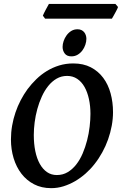

<svg xmlns="http://www.w3.org/2000/svg" viewBox="-20 -958 630 993"><path d="M447.8 -369.1Q447.8 -410.2 439.9 -446Q432.1 -481.9 417 -508.5Q401.9 -535.2 379.2 -550.3Q356.4 -565.4 327.1 -565.4Q297.4 -565.4 272.9 -551.3Q248.5 -537.1 229.5 -513.4Q210.4 -489.7 196.3 -458.7Q182.1 -427.7 172.9 -393.8Q163.6 -359.9 159.2 -325.2Q154.8 -290.5 154.8 -259.8Q154.8 -214.4 162.6 -176.3Q170.4 -138.2 185.8 -110.6Q201.2 -83 223.1 -67.9Q245.1 -52.7 273.9 -52.7Q305.2 -52.7 330.1 -67.6Q355 -82.5 374.3 -107.2Q393.6 -131.8 407.5 -164.3Q421.4 -196.8 430.4 -231.9Q439.5 -267.1 443.6 -302.7Q447.8 -338.4 447.8 -369.1ZM564.5 -377.9Q564.5 -343.3 557.9 -307.6Q551.3 -272 539.1 -237.3Q526.9 -202.6 509 -170.2Q491.2 -137.7 469.2 -109.9Q448.7 -83.5 423.1 -60.8Q397.5 -38.1 368.7 -21.2Q339.8 -4.4 308.6 5.4Q277.3 15.1 244.6 15.1Q194.8 15.1 156.2 -4.9Q117.7 -24.9 91.1 -59.3Q64.5 -93.8 50.5 -139.6Q36.6 -185.5 36.6 -236.8Q36.6 -272.9 42.7 -308.1Q48.8 -343.3 60.1 -376.5Q71.3 -409.7 87.2 -439.9Q103 -470.2 122.6 -497.1Q143.1 -524.4 168 -548.6Q192.9 -572.8 222.4 -590.8Q252 -608.9 286.1 -619.4Q320.3 -629.9 358.9 -629.9Q411.1 -629.9 449.7 -609.9Q488.3 -589.8 513.9 -555.4Q539.6 -521 552 -475.1Q564.5 -429.2 564.5 -377.9ZM426.8 -757.3Q426.8 -742.7 421.4 -726.6Q416 -710.4 406 -697Q396 -683.6 381.6 -675Q367.2 -666.5 349.1 -666.5Q325.7 -666.5 314.7 -681.4Q303.7 -696.3 303.7 -715.3Q303.7 -730 309.1 -745.8Q314.5 -761.7 324.5 -775.4Q334.5 -789.1 348.6 -797.9Q362.8 -806.6 380.9 -806.6Q392.6 -806.6 401.1 -802.5Q409.7 -798.3 415.3 -791.5Q420.9 -784.7 423.8 -775.9Q426.8 -767.1 426.8 -757.3ZM590.3 -921.9Q588.9 -916.5 584.5 -908Q580.1 -899.4 575.2 -890.4Q570.3 -881.3 565.7 -873.3Q561 -865.2 558.6 -861.3H213.4L201.7 -877Q203.6 -881.8 207.5 -890.1Q211.4 -898.4 216.3 -907.2Q221.2 -916 225.6 -924.3Q230 -932.6 232.9 -937.5H577.1Z"/></svg>

Font: Gentium Basic
Style: Bold Italic
Weight: 700
Italic angle: -8°
Designer: J. Victor Gaultney and Annie Olsen
Foundry: SIL International
Version: Version 1.102; 2013; Maintenance release